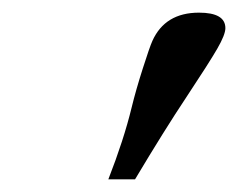

<svg xmlns="http://www.w3.org/2000/svg" viewBox="-20 -743 374 302"><path d="M150.4 -460.9Q174.8 -523.4 187 -573.7Q193.8 -601.6 204.6 -635.3Q215.3 -668.9 219.7 -678.7Q239.7 -723.1 293 -723.1Q334.5 -723.1 334.5 -698.7Q334.5 -688.5 321.8 -666.5Q309.1 -644.5 272.9 -589.8Q238.8 -538.6 192.4 -460.9Z"/></svg>

Font: Elstob 18pt
Style: Italic
Weight: 400
Italic angle: -20°
Designer: Peter S. Baker
Version: Version 1.015